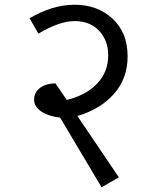

<svg xmlns="http://www.w3.org/2000/svg" viewBox="-20 -684 671 811"><path d="M519 -447V-446Q519 -352 461 -287Q403 -222 307 -194L482 65L409 107L234 -187Q184 -193 154 -213.5Q124 -234 124 -263Q124 -293 148 -312Q172 -331 214 -332L262 -262Q342 -281 389.5 -330Q437 -379 437 -451Q437 -513 398.5 -554Q360 -595 295 -595Q232 -595 142 -542L105 -607Q202 -664 295 -664Q392 -664 455.5 -605Q519 -546 519 -447Z"/></svg>

Font: Martel Sans
Style: Regular
Weight: 400
Designer: Dan Reynolds and Mathieu Réguer
Foundry: Dan Reynolds and Mathieu Réguer
Version: Version 1.001;PS 001.001;hotconv 1.0.70;makeotf.lib2.5.58329